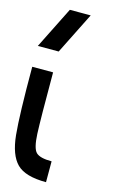

<svg xmlns="http://www.w3.org/2000/svg" viewBox="-148 -1056 670 1112"><g transform="rotate(15 187.5 -500.0)"><path d="M125 -625Q125 -343.8 128.9 -257.8Q132.8 -171.9 156.2 -148.4Q179.7 -125 250 -125V0Q125 0 74.2 -50.8Q23.4 -101.6 11.7 -218.8Q0 -335.9 0 -625ZM125 -750H0L125 -1000H250Z"/></g></svg>

Font: CraftyPE
Style: Regular
Weight: 400
Designer: Erek Butcher
Foundry: Haunted Coop
Version: Version 0.018;April 4, 2024;FontCreator 15.0.0.2962 64-bit